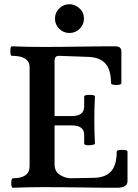

<svg xmlns="http://www.w3.org/2000/svg" viewBox="-20 -885 653 908"><path d="M41 3Q36 3 34 -8Q32 -19 34 -30.5Q36 -42 41 -42Q120 -42 120 -99V-567Q120 -621 36 -621Q31 -621 29.5 -632Q28 -643 29.5 -654.5Q31 -666 36 -666Q110 -663 182 -663Q268 -663 354.5 -664.5Q441 -666 526 -666Q554 -666 554 -641V-492Q554 -486 542 -484Q530 -482 517.5 -484Q505 -486 505 -492Q505 -554 479 -584Q453 -614 397 -616L258 -621Q238 -621 238 -597V-336H318Q378 -336 378 -381V-429Q378 -434 391 -435.5Q404 -437 416.5 -435.5Q429 -434 429 -429Q426 -374 426 -318Q426 -262 429 -206Q429 -202 416.5 -199.5Q404 -197 391 -198.5Q378 -200 378 -206V-248Q378 -292 318 -292H238V-108Q238 -74 263.5 -58Q289 -42 315 -42L423 -44Q479 -45 505.5 -75Q532 -105 532 -168Q532 -174 544.5 -175.5Q557 -177 570 -175.5Q583 -174 583 -168V-28Q583 3 532 3Q446 3 359 1.5Q272 0 186 0Q113 0 41 3ZM308 -729Q280 -729 260 -749Q240 -769 240 -797Q240 -825 260 -845Q280 -865 308 -865Q335 -865 356 -845.5Q377 -826 377 -797Q377 -769 357 -749Q337 -729 308 -729Z"/></svg>

Font: Junicode
Style: Bold
Weight: 700
Designer: Peter S. Baker
Version: Version 2.100; ttfautohint (v1.8.4)